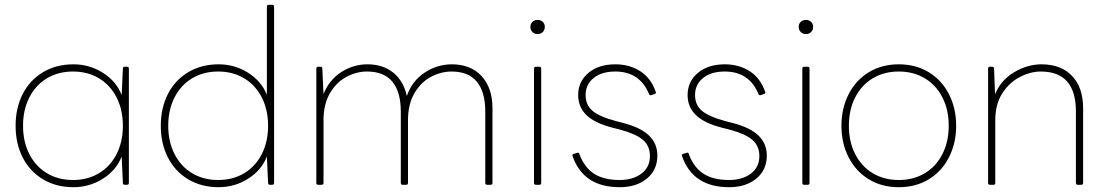

<svg xmlns="http://www.w3.org/2000/svg" viewBox="-20 -770 4618 800"><path d="M45 -246Q45 -320 74.5 -378Q104 -436 159 -469Q214 -502 286 -502Q353 -502 409 -466.5Q465 -431 487 -374L492 -484Q492 -492 500 -492H509Q517 -492 517 -484V-8Q517 0 509 0H500Q492 0 492 -8L487 -118Q465 -61 409 -25.5Q353 10 286 10Q214 10 159 -23Q104 -56 74.5 -114Q45 -172 45 -246ZM492 -246Q492 -313 465.5 -364.5Q439 -416 392 -444Q345 -472 284 -472Q223 -472 176 -444Q129 -416 102.5 -364.5Q76 -313 76 -246Q76 -179 102.5 -127.5Q129 -76 176 -48Q223 -20 284 -20Q345 -20 392 -48Q439 -76 465.5 -127.5Q492 -179 492 -246Z M650 -246Q650 -320 679.5 -378Q709 -436 764 -469Q819 -502 891 -502Q958 -502 1013.5 -467Q1069 -432 1092 -375V-742Q1092 -750 1100 -750H1114Q1122 -750 1122 -742V-8Q1122 0 1114 0H1105Q1097 0 1097 -8L1092 -118Q1070 -61 1014 -25.5Q958 10 891 10Q819 10 764 -23Q709 -56 679.5 -114Q650 -172 650 -246ZM1097 -246Q1097 -313 1070.5 -364.5Q1044 -416 997 -444Q950 -472 889 -472Q828 -472 781 -444Q734 -416 707.5 -364.5Q681 -313 681 -246Q681 -179 707.5 -127.5Q734 -76 781 -48Q828 -20 889 -20Q950 -20 997 -48Q1044 -76 1070.5 -127.5Q1097 -179 1097 -246Z M1306 0Q1298 0 1298 -8V-484Q1298 -492 1306 -492H1315Q1323 -492 1323 -484L1328 -378Q1352 -438 1402.5 -470Q1453 -502 1511 -502Q1576 -502 1619 -467Q1662 -432 1675 -370Q1697 -433 1749.5 -467.5Q1802 -502 1863 -502Q1941 -502 1986.5 -453Q2032 -404 2032 -319V-8Q2032 0 2024 0H2010Q2002 0 2002 -8V-305Q2002 -387 1967 -429.5Q1932 -472 1861 -472Q1818 -472 1776 -450Q1734 -428 1707 -382Q1680 -336 1680 -270V-8Q1680 0 1672 0H1658Q1650 0 1650 -8V-305Q1650 -387 1615 -429.5Q1580 -472 1509 -472Q1466 -472 1424 -450Q1382 -428 1355 -382Q1328 -336 1328 -270V-8Q1328 0 1320 0Z M2190 -658Q2190 -671 2198.5 -679Q2207 -687 2220 -687Q2233 -687 2241.5 -679Q2250 -671 2250 -658Q2250 -645 2241.5 -636.5Q2233 -628 2220 -628Q2207 -628 2198.5 -636.5Q2190 -645 2190 -658ZM2213 0Q2205 0 2205 -8V-484Q2205 -492 2213 -492H2227Q2235 -492 2235 -484V-8Q2235 0 2227 0Z M2366 -119Q2365 -120 2365 -122Q2365 -128 2371 -129L2384 -133L2388 -134Q2393 -134 2394 -128Q2415 -72 2455.5 -46Q2496 -20 2562 -20Q2617 -20 2652.5 -46.5Q2688 -73 2688 -120Q2688 -162 2659 -187Q2630 -212 2567 -229L2532 -238Q2458 -257 2423.5 -290.5Q2389 -324 2389 -374Q2389 -430 2431.5 -466Q2474 -502 2544 -502Q2603 -502 2647.5 -473.5Q2692 -445 2712 -388Q2713 -387 2713 -385Q2713 -380 2707 -378L2694 -374Q2693 -373 2691 -373Q2686 -373 2684 -379Q2645 -472 2544 -472Q2487 -472 2453.5 -445Q2420 -418 2420 -374Q2420 -333 2448.5 -308.5Q2477 -284 2548 -265L2579 -257Q2651 -238 2685 -204.5Q2719 -171 2719 -122Q2719 -62 2675.5 -26Q2632 10 2562 10Q2411 10 2366 -119Z M2822 -119Q2821 -120 2821 -122Q2821 -128 2827 -129L2840 -133L2844 -134Q2849 -134 2850 -128Q2871 -72 2911.5 -46Q2952 -20 3018 -20Q3073 -20 3108.5 -46.5Q3144 -73 3144 -120Q3144 -162 3115 -187Q3086 -212 3023 -229L2988 -238Q2914 -257 2879.5 -290.5Q2845 -324 2845 -374Q2845 -430 2887.5 -466Q2930 -502 3000 -502Q3059 -502 3103.5 -473.5Q3148 -445 3168 -388Q3169 -387 3169 -385Q3169 -380 3163 -378L3150 -374Q3149 -373 3147 -373Q3142 -373 3140 -379Q3101 -472 3000 -472Q2943 -472 2909.5 -445Q2876 -418 2876 -374Q2876 -333 2904.5 -308.5Q2933 -284 3004 -265L3035 -257Q3107 -238 3141 -204.5Q3175 -171 3175 -122Q3175 -62 3131.5 -26Q3088 10 3018 10Q2867 10 2822 -119Z M3308 -658Q3308 -671 3316.5 -679Q3325 -687 3338 -687Q3351 -687 3359.5 -679Q3368 -671 3368 -658Q3368 -645 3359.5 -636.5Q3351 -628 3338 -628Q3325 -628 3316.5 -636.5Q3308 -645 3308 -658ZM3331 0Q3323 0 3323 -8V-484Q3323 -492 3331 -492H3345Q3353 -492 3353 -484V-8Q3353 0 3345 0Z M3486 -246Q3486 -319 3516 -377.5Q3546 -436 3600 -469Q3654 -502 3725 -502Q3796 -502 3850 -469Q3904 -436 3934 -377.5Q3964 -319 3964 -246Q3964 -173 3934 -114.5Q3904 -56 3850 -23Q3796 10 3725 10Q3654 10 3600 -23Q3546 -56 3516 -114.5Q3486 -173 3486 -246ZM3933 -246Q3933 -313 3906.5 -364.5Q3880 -416 3833 -444Q3786 -472 3725 -472Q3664 -472 3617 -444Q3570 -416 3543.5 -364.5Q3517 -313 3517 -246Q3517 -179 3543.5 -127.5Q3570 -76 3617 -48Q3664 -20 3725 -20Q3786 -20 3833 -48Q3880 -76 3906.5 -127.5Q3933 -179 3933 -246Z M4105 0Q4097 0 4097 -8V-484Q4097 -492 4105 -492H4114Q4122 -492 4122 -484L4126 -377Q4150 -436 4205.5 -469Q4261 -502 4320 -502Q4401 -502 4447 -453.5Q4493 -405 4493 -319V-8Q4493 0 4485 0H4471Q4463 0 4463 -8V-305Q4463 -472 4317 -472Q4274 -472 4230 -449.5Q4186 -427 4156.5 -381.5Q4127 -336 4127 -270V-8Q4127 0 4119 0Z"/></svg>

Font: LINE Seed Sans TH App Thin
Style: Regular
Weight: 250
Designer: Dalton Maag Ltd | Thai characters by Cadson Demak Co.,Ltd.
Foundry: Dalton Maag Ltd
Version: Version 1.003